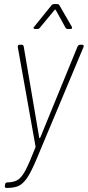

<svg xmlns="http://www.w3.org/2000/svg" viewBox="-20 -720 430 940"><path d="M4 190 5 183Q5 179 8 176Q11 173 16 173H19Q51 172 69.5 159Q88 146 105.5 112.5Q123 79 153 3Q154 1 154 -3L67 -490V-492Q67 -501 76 -501H86Q94 -501 96 -493L172 -46Q172 -44 174 -44Q176 -44 177 -46L360 -493Q365 -501 372 -501H382Q387 -501 389 -498Q391 -495 389 -490L159 59Q133 121 113 150.5Q93 180 71.5 190Q50 200 15 200H9Q7 200 5 197Q3 194 4 190ZM148 -590 232 -694Q237 -700 245 -700H260Q269 -700 271 -694L331 -590L333 -585Q333 -578 324 -578H312Q305 -578 301 -584L253 -671Q252 -673 250 -673Q248 -673 247 -671L175 -584Q171 -578 163 -578H152Q146 -578 144.5 -582Q143 -586 148 -590Z"/></svg>

Font: Barlow Semi Condensed Thin
Style: Italic
Weight: 250
Width: 4
Italic angle: -7°
Designer: Jeremy Tribby
Foundry: Tribby Type
Version: Version 1.408